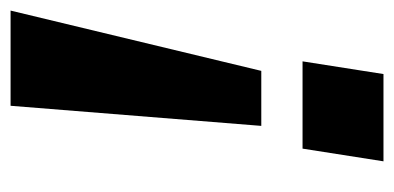

<svg xmlns="http://www.w3.org/2000/svg" viewBox="-211 -534 745 363"><g transform="rotate(-90 161.5 -352.5)"><path d="M105 -231 143 -705H323L209 -231ZM38 0 62 -153H227L203 0Z"/></g></svg>

Font: Nunito Sans 7pt Expanded
Style: Bold Italic
Weight: 700
Width: 7
Italic angle: -9°
Designer: Vernon Adams
Foundry: Vernon Adams
Version: Version 3.101;gftools[0.9.27]